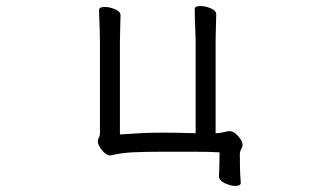

<svg xmlns="http://www.w3.org/2000/svg" viewBox="-20 -502 1040 634"><path d="M775 102Q775 107 770 109.5Q765 112 758 112Q742 112 722.5 103Q703 94 703 81V80Q704 63 704.5 42.5Q705 22 705 1Q669 -1 620 -1Q571 -1 519 -1Q455 -1 417 1Q379 3 347 11H343Q330 11 316.5 -6.5Q303 -24 303 -35Q303 -42 306.5 -47.5Q310 -53 310 -65V-367Q310 -377 309.5 -396.5Q309 -416 308 -437Q307 -458 307 -469Q307 -479 326 -479Q342 -479 360 -471.5Q378 -464 378 -451Q378 -439 377 -412Q376 -385 376 -367V-58Q406 -60 440 -62Q474 -64 518 -64Q544 -64 569 -63.5Q594 -63 626 -62V-370Q626 -380 625 -399.5Q624 -419 623.5 -440Q623 -461 623 -472Q623 -482 642 -482Q658 -482 676 -474.5Q694 -467 694 -454Q694 -442 693 -415Q692 -388 692 -370V-62Q704 -62 716 -65Q728 -68 736 -69H738Q752 -69 766.5 -52.5Q781 -36 781 -24Q781 -17 776.5 -9.5Q772 -2 772 8Q772 33 772.5 54.5Q773 76 775 101Z"/></svg>

Font: Moon Stars Kai HW
Style: Regular
Weight: 400
Designer: GuiWonder
Version: Version 1.101